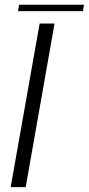

<svg xmlns="http://www.w3.org/2000/svg" viewBox="-20 -772 366 792"><path d="M24 0H86L205 -675H143.5ZM54 -726H322L326.5 -752.5H59Z"/></svg>

Font: Anybody UltraCondensed Thin Light
Style: Italic
Weight: 300
Italic angle: -10°
Version: Version 1.111